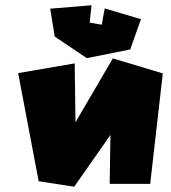

<svg xmlns="http://www.w3.org/2000/svg" viewBox="-20 -740 652 730"><path d="M171 -707 188 -601 310 -519 475 -552 516 -667 378 -708 367 -646 321 -654 328 -720ZM49 -462 127 -51 262 -30 400 -227 397 -41H551L599 -461L409 -518L267 -275L264 -499Z"/></svg>

Font: Super Mario
Style: Regular
Weight: 400
Version: Version 1.0